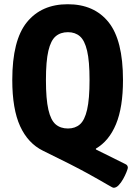

<svg xmlns="http://www.w3.org/2000/svg" viewBox="-20 -728 639 907"><path d="M517 159Q514 159 507.5 155.5Q501 152 488 144.5Q475 137 452.5 124Q430 111 394.5 91.5Q359 72 307 45.5Q255 19 183 -16Q112 -51 75 -132Q38 -213 38 -350Q38 -538 107 -623Q176 -708 300 -708Q425 -708 493 -623Q561 -538 561 -350Q561 -221 528 -141.5Q495 -62 433 -26V-22L572 47Q584 52 584 65Q583 71 577 86Q571 101 561.5 118Q552 135 540.5 147Q529 159 517 159ZM301 -121Q335 -121 357.5 -140.5Q380 -160 391.5 -210Q403 -260 403 -350Q403 -439 391.5 -488Q380 -537 357.5 -556.5Q335 -576 301 -576Q266 -576 243 -556.5Q220 -537 208.5 -488Q197 -439 197 -350Q197 -260 208.5 -210Q220 -160 243 -140.5Q266 -121 301 -121Z"/></svg>

Font: Asap Condensed VF Beta
Style: Regular
Weight: 400
Designer: Pablo Cosgaya
Foundry: Omnibus-Type
Version: Version 1.008